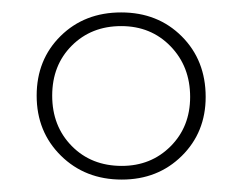

<svg xmlns="http://www.w3.org/2000/svg" viewBox="-20 -682 389 309"><path d="M176 -393Q117 -393 78 -431.5Q39 -470 39 -528Q39 -586 77.5 -624Q116 -662 175 -662Q234 -662 272.5 -623.5Q311 -585 311 -526Q311 -469 272.5 -431Q234 -393 176 -393ZM176 -415Q223 -415 254.5 -446.5Q286 -478 286 -526Q286 -575 254.5 -607.5Q223 -640 175 -640Q127 -640 95.5 -608.5Q64 -577 64 -528Q64 -479 95.5 -447Q127 -415 176 -415Z"/></svg>

Font: EauTestText Extralight
Style: Italic
Weight: 250
Italic angle: -12°
Designer: Christian Thalmann (Catharsis Fonts)
Version: Version 0.001;PS 000.001;hotconv 1.0.88;makeotf.lib2.5.64775